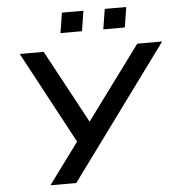

<svg xmlns="http://www.w3.org/2000/svg" viewBox="-59 -959 940 1014"><g transform="rotate(-5 410.5 -451.5)"><path d="M167 0 339 -233V-196L66 -705H193L405 -312H399L689 -705H821L304 0ZM517 -796 534 -903H648L631 -796ZM290 -796 307 -903H421L404 -796Z"/></g></svg>

Font: Nunito Sans 7pt SemiExpanded SemiBold
Style: Italic
Weight: 600
Width: 6
Italic angle: -9°
Designer: Vernon Adams
Foundry: Vernon Adams
Version: Version 3.101;gftools[0.9.27]